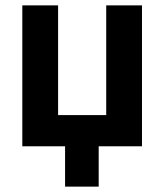

<svg xmlns="http://www.w3.org/2000/svg" viewBox="-20 -544 611 714"><path d="M222 0H63V-524H196V-116H375V-524H508V0H347V150H222Z"/></svg>

Font: PTCRaleway
Style: Bold
Weight: 700
Designer: Matt McInerney, Pablo Impallari, Rodrigo Fuenzalida
Foundry: Matt McInerney, Pablo Impallari, Rodrigo Fuenzalida
Version: Version 3.000g; ttfautohint (v1.5) -l 8 -r 28 -G 28 -x 14 -D